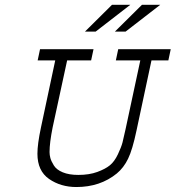

<svg xmlns="http://www.w3.org/2000/svg" viewBox="-20 -752 722 789"><path d="M144.5 -549.8H364.3L354.5 -503.9H255.9L196.3 -228.5Q183.6 -165 183.6 -127Q183.6 -115.2 187 -102.5Q190.4 -89.8 201.2 -72.3Q211.9 -54.7 237.8 -43.9Q263.7 -33.2 301.8 -33.2Q346.7 -33.2 379.9 -45.4Q413.1 -57.6 431.6 -72.8Q450.2 -87.9 464.4 -117.7Q478.5 -147.5 483.4 -166.5Q488.3 -185.5 496.1 -221.7L556.6 -503.9H456.1L465.8 -549.8H681.6L671.9 -503.9H602.5L541 -215.8Q524.4 -136.7 506.3 -99.6Q488.3 -62.5 460 -39.1Q391.6 16.6 293.9 16.6Q229.5 16.6 181.6 -16.6Q133.8 -49.8 133.8 -120.1Q133.8 -160.2 148.4 -228.5L207 -503.9H134.8ZM515.6 -732.4 373 -622.1H329.1L440.4 -732.4ZM638.7 -732.4 496.1 -622.1H452.1L563.5 -732.4Z"/></svg>

Font: Thabit-Oblique
Style: Oblique
Weight: 500
Designer: Regenerated by Nadim Shaikli
Foundry: MAK Alagha
Version: 0.01